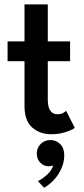

<svg xmlns="http://www.w3.org/2000/svg" viewBox="-20 -599 381 874"><path d="M14.5 -410.5H91.5V-579H197.5V-410.5H299V-320.5H197.5V-145Q197.5 -112 208.8 -95.5Q220 -79 241 -79Q258.5 -79 268.8 -85.5Q279 -92 281 -94.5L320.5 -17Q317.5 -14 303 -7Q288.5 0 265.5 6Q242.5 12 213 12Q161 12 126.2 -19Q91.5 -50 91.5 -116V-320.5H14.5ZM180.5 255.5 152.5 225.5Q171.5 216.5 193.5 197Q215.5 177.5 222 153.5Q213.5 158 201 158Q180 158 163.8 141.8Q147.5 125.5 147.5 100Q147.5 73.5 165.5 56Q183.5 38.5 209.5 38.5Q235.5 38.5 254 56.8Q272.5 75 272.5 107.5Q272.5 138.5 259.8 167.5Q247 196.5 226 219.2Q205 242 180.5 255.5Z"/></svg>

Font: League Spartan Thin Medium
Style: Regular
Weight: 500
Version: Version 2.002